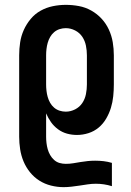

<svg xmlns="http://www.w3.org/2000/svg" viewBox="-20 -548 540 791"><path d="M242 223Q216 223 190 216.5Q164 210 142 196Q120 182 103.5 161.5Q87 141 77 117Q67 93 63 67Q59 41 59 15V-320Q59 -347 63 -373.5Q67 -400 78 -424.5Q89 -449 106.5 -470Q124 -491 147.5 -504Q171 -517 197.5 -522.5Q224 -528 251 -528Q278 -528 305 -523Q332 -518 356 -504.5Q380 -491 398.5 -471Q417 -451 428.5 -426Q440 -401 444.5 -374Q449 -347 449 -320V-200Q449 -176 446.5 -151.5Q444 -127 437 -104Q430 -81 417.5 -59.5Q405 -38 386.5 -22.5Q368 -7 344.5 0.5Q321 8 297 8Q276 8 256 2.5Q236 -3 219 -15.5Q202 -28 190 -45Q178 -62 170 -81V15Q170 28 171.5 41Q173 54 176.5 66.5Q180 79 186.5 90.5Q193 102 203 111Q213 120 225.5 123.5Q238 127 251 127Q267 127 282 124.5Q297 122 312 119.5Q327 117 342 115.5Q357 114 372 114Q390 114 407 116Q424 118 441 123V219Q425 214 408.5 211.5Q392 209 375 209Q358 209 341.5 211.5Q325 214 308.5 216.5Q292 219 275 221Q258 223 242 223ZM251 -88Q271 -88 289.5 -97.5Q308 -107 319 -123.5Q330 -140 334 -160Q338 -180 338 -200V-320Q338 -340 334 -360Q330 -380 319 -396.5Q308 -413 289.5 -422.5Q271 -432 251 -432Q238 -432 225.5 -428Q213 -424 203 -415.5Q193 -407 186.5 -395.5Q180 -384 176.5 -371.5Q173 -359 171.5 -346Q170 -333 170 -320V-200Q170 -187 171.5 -174Q173 -161 176.5 -148.5Q180 -136 186.5 -124.5Q193 -113 203 -104.5Q213 -96 225.5 -92Q238 -88 251 -88Z"/></svg>

Font: Iosevka Term
Style: Bold
Weight: 700
Monospace: yes
Designer: Belleve Invis
Foundry: Belleve Invis
Version: Version 30.0.1